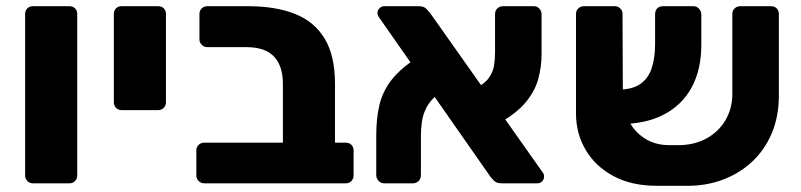

<svg xmlns="http://www.w3.org/2000/svg" viewBox="-20 -591 2582 619"><path d="M86 0Q75 0 68 -7.5Q61 -15 61 -25V-546Q61 -557 68 -564Q75 -571 86 -571H204Q215 -571 222 -564Q229 -557 229 -546V-25Q229 -15 222 -7.5Q215 0 204 0Z M372 -236Q361 -236 354 -243.5Q347 -251 347 -261V-546Q347 -557 354 -564Q361 -571 372 -571H490Q501 -571 508 -564Q515 -557 515 -546V-261Q515 -251 508 -243.5Q501 -236 490 -236Z M638 0Q628 0 620.5 -7.5Q613 -15 613 -25V-106Q613 -117 620.5 -124Q628 -131 638 -131H892V-321Q892 -378 863.5 -408.5Q835 -439 774 -439H648Q638 -439 630.5 -446.5Q623 -454 623 -464V-546Q623 -557 630.5 -564Q638 -571 648 -571H779Q869 -571 931.5 -546Q994 -521 1027 -466Q1060 -411 1060 -321V-131H1095Q1106 -131 1113 -124Q1120 -117 1120 -106V-25Q1120 -15 1113 -7.5Q1106 0 1095 0Z M1597 0Q1581 0 1573 -8Q1565 -16 1562 -20L1202 -535Q1197 -542 1197 -550Q1197 -558 1203.5 -564.5Q1210 -571 1219 -571H1330Q1346 -571 1354 -563Q1362 -555 1366 -550L1729 -36Q1733 -31 1733.5 -27.5Q1734 -24 1734 -21Q1734 -13 1728 -6.5Q1722 0 1713 0ZM1218 0Q1208 0 1200.5 -8Q1193 -16 1193 -26V-153Q1193 -209 1203 -251.5Q1213 -294 1239 -329Q1265 -364 1314 -398L1391 -286Q1367 -268 1355 -244.5Q1343 -221 1340 -197Q1337 -173 1337 -154V-26Q1337 -15 1329.5 -7.5Q1322 0 1312 0ZM1589 -194 1511 -305Q1543 -321 1556.5 -340.5Q1570 -360 1573 -381Q1576 -402 1576 -421V-545Q1576 -557 1583.5 -564Q1591 -571 1601 -571H1701Q1712 -571 1719 -563Q1726 -555 1726 -545V-417Q1726 -376 1715.5 -337Q1705 -298 1675.5 -262Q1646 -226 1589 -194Z M2161 -123Q2215 -122 2255.5 -143.5Q2296 -165 2318.5 -203Q2341 -241 2341 -288V-547Q2341 -557 2348.5 -564Q2356 -571 2367 -571H2466Q2477 -571 2484 -564Q2491 -557 2491 -546V-283Q2491 -215 2468 -161Q2445 -107 2404 -69Q2363 -31 2308.5 -11Q2254 9 2191 8H2097Q2016 8 1957.5 -23.5Q1899 -55 1868 -108Q1837 -161 1837 -225V-546Q1837 -557 1844.5 -564Q1852 -571 1862 -571H1962Q1972 -571 1979.5 -564Q1987 -557 1987 -547L1988 -297Q1988 -213 2030.5 -168Q2073 -123 2137 -123ZM1971 -191V-302Q2018 -302 2044 -320Q2070 -338 2081 -371Q2092 -404 2092 -449V-545Q2092 -557 2099 -564Q2106 -571 2117 -571H2216Q2226 -571 2233.5 -563Q2241 -555 2241 -545V-447Q2241 -366 2209.5 -308.5Q2178 -251 2118 -220.5Q2058 -190 1971 -191Z"/></svg>

Font: DVN-Rubik
Style: Bold
Weight: 700
Designer: Hubert and Fischer
Foundry: Hubert & Fischer
Version: Version 2.102